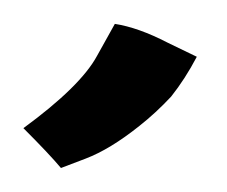

<svg xmlns="http://www.w3.org/2000/svg" viewBox="-41 -100 189 160"><path d="M123 -52.7Q123 -52.7 123 -52.7Q113.3 -34.2 101.6 -19.5Q88.9 -5.9 75.2 4.9Q50.8 24.4 30.3 32.2Q9.8 40 9.8 40Q0 28.3 -21.5 6.8Q26.4 -28.3 40 -53.7Q54.7 -80.1 54.7 -80.1Q74.2 -77.1 98.6 -64.5Q123 -52.7 123 -52.7Z"/></svg>

Font: Urkiola
Style: Regular
Weight: 400
Designer: Eneko Palencia
Version: Version 1.0